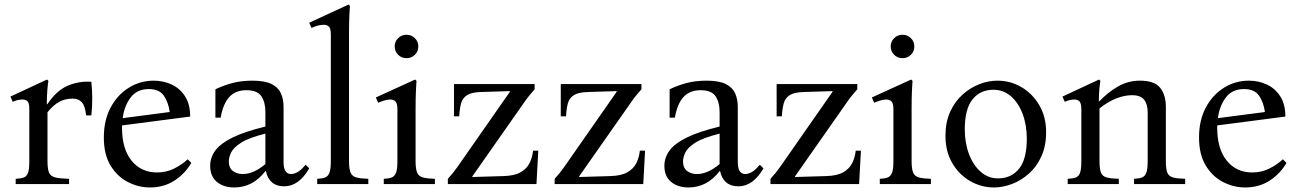

<svg xmlns="http://www.w3.org/2000/svg" viewBox="-20 -810 5713 845"><path d="M49 0V-23Q72 -24 85 -29Q98 -34 103.5 -50Q109 -66 109 -101V-330Q109 -356 101 -364Q93 -372 79 -372Q68 -372 57.5 -369.5Q47 -367 36 -362L26 -385L187 -460L193 -454Q191 -445 188.5 -415.5Q186 -386 186 -351H188Q229 -412 278.5 -433Q328 -454 382 -450Q390 -376 382 -302H359Q355 -343 340.5 -359.5Q326 -376 300 -376Q267 -376 241 -362Q215 -348 189 -316V-101Q189 -66 196 -50Q203 -34 223.5 -29Q244 -24 284 -23V0Z M640 15Q589 15 542.5 -9Q496 -33 466.5 -81.5Q437 -130 437 -205Q437 -281 467 -337Q497 -393 547 -424Q597 -455 656 -455Q699 -455 735.5 -438Q772 -421 794.5 -386Q817 -351 817 -297L517 -258Q517 -253 517 -247Q517 -155 559 -103Q601 -51 671 -51Q711 -51 745 -67.5Q779 -84 806 -109L822 -93Q794 -45 747.5 -15Q701 15 640 15ZM635 -418Q583 -418 555 -381Q527 -344 520 -290L727 -317Q721 -360 701 -389Q681 -418 635 -418Z M1011 15Q964 15 934.5 -9.5Q905 -34 905 -80Q905 -117 928 -148Q951 -179 1004 -205Q1057 -231 1148 -253V-318Q1148 -359 1130.5 -386Q1113 -413 1064 -413Q1017 -413 989.5 -383.5Q962 -354 951 -292H928V-417Q963 -434 1002.5 -444.5Q1042 -455 1090 -455Q1145 -455 1174.5 -440.5Q1204 -426 1216 -400Q1228 -374 1228 -339V-97Q1228 -44 1261 -44Q1273 -44 1288.5 -52Q1304 -60 1325 -85L1341 -69Q1295 10 1231 10Q1165 10 1150 -57H1148Q1093 15 1011 15ZM1048 -44Q1096 -44 1148 -88V-222Q1076 -204 1042 -182.5Q1008 -161 997.5 -139.5Q987 -118 987 -100Q987 -71 1005 -57.5Q1023 -44 1048 -44Z M1516 -101Q1516 -66 1523 -50Q1530 -34 1548.5 -29Q1567 -24 1601 -23V0H1376V-23Q1398 -24 1411 -29Q1424 -34 1430 -50Q1436 -66 1436 -101V-657Q1436 -685 1427.5 -693Q1419 -701 1405 -701Q1392 -701 1377.5 -697Q1363 -693 1351 -687L1341 -710L1514 -790L1520 -784Q1519 -776 1517.5 -741Q1516 -706 1516 -658Z M1809 -101Q1809 -66 1816 -50Q1823 -34 1841.5 -29Q1860 -24 1894 -23V0H1669V-23Q1691 -24 1704 -29Q1717 -34 1723 -50Q1729 -66 1729 -101V-327Q1729 -355 1720.5 -363.5Q1712 -372 1698 -372Q1685 -372 1670.5 -367.5Q1656 -363 1644 -358L1634 -381L1807 -460L1813 -454Q1812 -446 1810.5 -411Q1809 -376 1809 -328ZM1769 -554Q1747 -554 1732 -569Q1717 -584 1717 -606Q1717 -627 1732 -642Q1747 -657 1769 -657Q1791 -657 1806 -642Q1821 -627 1821 -606Q1821 -584 1806 -569Q1791 -554 1769 -554Z M1951 0V-23Q1962 -35 1973 -48.5Q1984 -62 1993 -75L2224 -406V-409L2097 -405Q2056 -404 2036 -391.5Q2016 -379 2009.5 -356Q2003 -333 2001 -298H1978V-440H2333V-417Q2323 -406 2311.5 -392Q2300 -378 2291 -365L2059 -34V-31L2194 -35Q2243 -36 2270.5 -51.5Q2298 -67 2310.5 -92Q2323 -117 2326 -147H2349L2341 0Z M2421 0V-23Q2432 -35 2443 -48.5Q2454 -62 2463 -75L2694 -406V-409L2567 -405Q2526 -404 2506 -391.5Q2486 -379 2479.5 -356Q2473 -333 2471 -298H2448V-440H2803V-417Q2793 -406 2781.5 -392Q2770 -378 2761 -365L2529 -34V-31L2664 -35Q2713 -36 2740.5 -51.5Q2768 -67 2780.5 -92Q2793 -117 2796 -147H2819L2811 0Z M3010 15Q2963 15 2933.5 -9.5Q2904 -34 2904 -80Q2904 -117 2927 -148Q2950 -179 3003 -205Q3056 -231 3147 -253V-318Q3147 -359 3129.5 -386Q3112 -413 3063 -413Q3016 -413 2988.5 -383.5Q2961 -354 2950 -292H2927V-417Q2962 -434 3001.5 -444.5Q3041 -455 3089 -455Q3144 -455 3173.5 -440.5Q3203 -426 3215 -400Q3227 -374 3227 -339V-97Q3227 -44 3260 -44Q3272 -44 3287.5 -52Q3303 -60 3324 -85L3340 -69Q3294 10 3230 10Q3164 10 3149 -57H3147Q3092 15 3010 15ZM3047 -44Q3095 -44 3147 -88V-222Q3075 -204 3041 -182.5Q3007 -161 2996.5 -139.5Q2986 -118 2986 -100Q2986 -71 3004 -57.5Q3022 -44 3047 -44Z M3371 0V-23Q3382 -35 3393 -48.5Q3404 -62 3413 -75L3644 -406V-409L3517 -405Q3476 -404 3456 -391.5Q3436 -379 3429.5 -356Q3423 -333 3421 -298H3398V-440H3753V-417Q3743 -406 3731.5 -392Q3720 -378 3711 -365L3479 -34V-31L3614 -35Q3663 -36 3690.5 -51.5Q3718 -67 3730.5 -92Q3743 -117 3746 -147H3769L3761 0Z M3992 -101Q3992 -66 3999 -50Q4006 -34 4024.5 -29Q4043 -24 4077 -23V0H3852V-23Q3874 -24 3887 -29Q3900 -34 3906 -50Q3912 -66 3912 -101V-327Q3912 -355 3903.5 -363.5Q3895 -372 3881 -372Q3868 -372 3853.5 -367.5Q3839 -363 3827 -358L3817 -381L3990 -460L3996 -454Q3995 -446 3993.5 -411Q3992 -376 3992 -328ZM3952 -554Q3930 -554 3915 -569Q3900 -584 3900 -606Q3900 -627 3915 -642Q3930 -657 3952 -657Q3974 -657 3989 -642Q4004 -627 4004 -606Q4004 -584 3989 -569Q3974 -554 3952 -554Z M4369 -455Q4427 -455 4475.5 -426.5Q4524 -398 4554 -347Q4584 -296 4584 -228Q4584 -168 4563.5 -122.5Q4543 -77 4509 -46.5Q4475 -16 4434.5 -0.5Q4394 15 4355 15Q4298 15 4249 -13.5Q4200 -42 4170.5 -93Q4141 -144 4141 -212Q4141 -272 4161.5 -317.5Q4182 -363 4216 -393.5Q4250 -424 4290 -439.5Q4330 -455 4369 -455ZM4372 -25Q4431 -25 4465 -67.5Q4499 -110 4499 -199Q4499 -260 4480.5 -309Q4462 -358 4429 -386.5Q4396 -415 4352 -415Q4294 -415 4260 -372.5Q4226 -330 4226 -241Q4226 -181 4244.5 -132Q4263 -83 4296 -54Q4329 -25 4372 -25Z M5111 -101Q5111 -66 5117.5 -50Q5124 -34 5142.5 -29Q5161 -24 5196 -23V0H4971V-23Q4993 -24 5006 -29Q5019 -34 5025 -50Q5031 -66 5031 -101V-316Q5031 -351 5015.5 -371Q5000 -391 4962 -391Q4929 -391 4893 -377Q4857 -363 4819 -333V-101Q4819 -66 4825.5 -50Q4832 -34 4850.5 -29Q4869 -24 4904 -23V0H4679V-23Q4702 -24 4715 -29Q4728 -34 4733.5 -50Q4739 -66 4739 -101V-328Q4739 -355 4731 -363.5Q4723 -372 4709 -372Q4698 -372 4687.5 -369.5Q4677 -367 4666 -362L4656 -385L4817 -460L4823 -454Q4821 -445 4818.5 -419Q4816 -393 4816 -364H4818Q4856 -404 4900.5 -429.5Q4945 -455 4997 -455Q5061 -455 5086 -423.5Q5111 -392 5111 -340Z M5460 15Q5409 15 5362.5 -9Q5316 -33 5286.5 -81.5Q5257 -130 5257 -205Q5257 -281 5287 -337Q5317 -393 5367 -424Q5417 -455 5476 -455Q5519 -455 5555.5 -438Q5592 -421 5614.5 -386Q5637 -351 5637 -297L5337 -258Q5337 -253 5337 -247Q5337 -155 5379 -103Q5421 -51 5491 -51Q5531 -51 5565 -67.5Q5599 -84 5626 -109L5642 -93Q5614 -45 5567.5 -15Q5521 15 5460 15ZM5455 -418Q5403 -418 5375 -381Q5347 -344 5340 -290L5547 -317Q5541 -360 5521 -389Q5501 -418 5455 -418Z"/></svg>

Font: Bona Nova
Style: Regular
Weight: 400
Designer: Mateusz Machalski
Foundry: Capitalics
Version: Version 4.001; ttfautohint (v1.8.3)